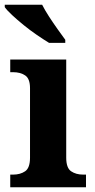

<svg xmlns="http://www.w3.org/2000/svg" viewBox="-26 -786 398 806"><path d="M17 0V-53H29Q59 -53 79.5 -67Q100 -81 100 -124V-416Q100 -456 79.5 -469.5Q59 -483 29 -483H17V-536H252V-124Q252 -81 272.5 -67Q293 -53 323 -53H335V0ZM180 -606Q157 -620 128.5 -639.5Q100 -659 73 -681Q46 -703 24.5 -723Q3 -743 -6 -756V-766H151Q162 -744 179.5 -717Q197 -690 215.5 -664Q234 -638 248 -619V-606Z"/></svg>

Font: Noto Serif Gurmukhi
Style: Bold
Weight: 700
Designer: Vaibhav Singh and the Monotype Design Team
Foundry: Monotype Imaging Inc.
Version: Version 2.004; ttfautohint (v1.8.4.7-5d5b)